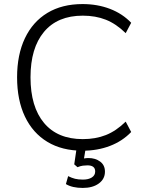

<svg xmlns="http://www.w3.org/2000/svg" viewBox="-20 -733 710 944"><path d="M386 8Q285 8 213 -35.5Q141 -79 102.5 -160Q64 -241 64 -353Q64 -464 102.5 -545Q141 -626 213 -669.5Q285 -713 386 -713Q459 -713 520.5 -689.5Q582 -666 625 -621L598 -570Q551 -616 500.5 -636Q450 -656 387 -656Q263 -656 196.5 -576.5Q130 -497 130 -353Q130 -208 196.5 -128.5Q263 -49 387 -49Q450 -49 500.5 -69Q551 -89 598 -135L625 -84Q582 -39 520.5 -15.5Q459 8 386 8ZM387 191Q335 191 304 172L315 133Q333 142 349 146Q365 150 388 150Q415 150 431.5 139.5Q448 129 448 110Q448 80 410 80Q399 80 387.5 81.5Q376 83 361 89L345 75L359 -20H404L393 46Q405 44 415 44Q449 44 472.5 61.5Q496 79 496 111Q496 147 466 169Q436 191 387 191Z"/></svg>

Font: Nunito Sans Light
Style: Regular
Weight: 300
Designer: Vernon Adams
Foundry: Vernon Adams
Version: Version 3.101; ttfautohint (v1.8.4.7-5d5b);gftools[0.9.27]